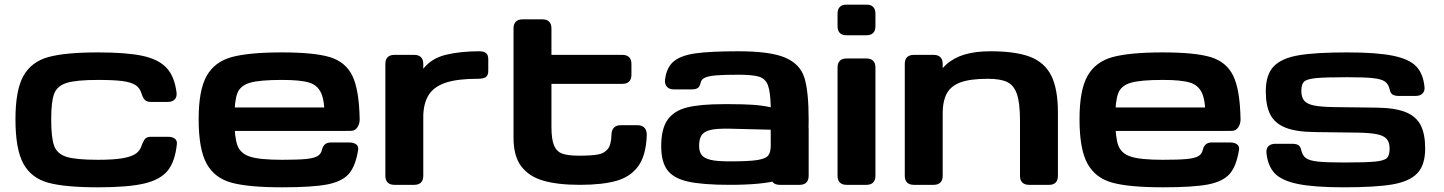

<svg xmlns="http://www.w3.org/2000/svg" viewBox="-20 -800 6251 831"><path d="M46.9 -284.2Q46.9 -410.1 81.4 -471.5Q116 -532.9 189.5 -553.1Q263 -573.2 404.3 -573.2Q527.1 -573.2 596.4 -558.4Q665.7 -543.7 700.6 -506.5Q735.5 -469.3 744.1 -399.4Q746.3 -380.4 736.2 -369.6Q726.1 -358.9 706.5 -358.9H632.9Q615.6 -358.9 606.9 -367.6Q598.2 -376.4 592.4 -395.5Q585.5 -419.4 566.3 -431.9Q547 -444.3 509.4 -449.2Q471.8 -454.1 404.3 -454.1Q309.6 -454.1 268.4 -441.1Q227.2 -428.1 214.4 -394.4Q201.6 -360.7 201.6 -284.2Q201.6 -203.7 214.3 -168.9Q227 -134.1 267.9 -121.2Q308.9 -108.4 404.3 -108.4Q472 -108.4 510.6 -115.1Q549.2 -121.8 568.1 -135.2Q586.9 -148.5 593.4 -170.9Q594.9 -175.6 596.5 -178.9Q603 -194.7 610.6 -201.4Q618.2 -208 633.4 -208H706.5Q726.1 -208 736.6 -199.8Q747.2 -191.6 745.6 -176.8Q737.7 -100.9 706 -61.6Q674.2 -22.3 604.6 -5.8Q535 10.7 404.3 10.7Q261.9 10.7 188.8 -9.1Q115.7 -29 81.3 -91.4Q46.9 -153.8 46.9 -284.2Z M839.8 -284.2Q839.8 -410.3 874.5 -471.6Q909.2 -532.9 983.4 -553.1Q1057.7 -573.2 1200.6 -573.2Q1339.6 -573.2 1407.6 -552.8Q1475.5 -532.3 1504.9 -472.3Q1534.4 -412.2 1536.7 -283.9Q1537.1 -264.9 1527 -249.3Q1516.8 -233.6 1499.1 -233.6H1424.3Q1412.7 -233.6 1403.9 -241.3Q1395 -248.9 1390.3 -260.9Q1385.5 -272.9 1385.5 -285.2Q1385.7 -361 1370.4 -396.1Q1355.1 -431.2 1317.8 -442.6Q1280.6 -454.1 1200.6 -454.1Q1103.5 -454.1 1061.8 -441.8Q1020.1 -429.6 1007.3 -396.5Q994.5 -363.4 994.5 -287.1Q994.5 -206.3 1007.5 -170.9Q1020.4 -135.5 1062.1 -122Q1103.7 -108.4 1200.6 -108.4Q1268.3 -108.4 1303.2 -111.7Q1338.2 -115 1354 -124.2Q1369.7 -133.3 1373.5 -152.1Q1377.6 -168.1 1387 -175.7Q1396.4 -183.4 1412.7 -183.4H1491.1Q1510.9 -183.4 1521.6 -175.2Q1532.3 -167 1530.2 -152.1Q1519 -80.7 1489.5 -47.2Q1460 -13.8 1395.3 -1.5Q1330.7 10.7 1200.6 10.7Q1056.4 10.7 982.7 -9.1Q908.9 -29 874.4 -91.4Q839.8 -153.8 839.8 -284.2ZM918.8 -335H1472.3Q1487.6 -335 1496.1 -329.7Q1504.6 -324.4 1508 -313.7Q1511.3 -303 1511.3 -284.2Q1511.3 -278.2 1510.9 -271.2Q1510.6 -256.6 1508 -249Q1505.3 -241.4 1498.2 -237.4Q1491.2 -233.4 1478.1 -233.4H918.8Q903.5 -233.4 895 -238.7Q886.5 -243.9 883.2 -254.6Q879.8 -265.3 879.8 -284.2Q879.8 -303 883.2 -313.7Q886.5 -324.4 895 -329.7Q903.5 -335 918.8 -335Z M1647.9 -39.1V-523.4Q1647.9 -542.5 1658 -552.5Q1668 -562.5 1687 -562.5H1772.9Q1792 -562.5 1802 -552.5Q1812 -542.5 1812 -523.4V-39.1Q1812 -20 1802 -10Q1792 0 1772.9 0H1687Q1668 0 1658 -10Q1647.9 -20 1647.9 -39.1ZM2047.2 -459Q1962.4 -459 1912 -443Q1861.5 -427 1838.1 -393Q1814.6 -359.1 1812 -302.7V-502.4Q1848.1 -548.3 1911.1 -563.2Q1974.1 -578.1 2054.2 -578.1Q2073.7 -578.1 2083.5 -570.3Q2093.3 -562.5 2093.3 -543.9V-493.2Q2093.3 -473.9 2082.9 -466.5Q2072.6 -459 2047.2 -459Z M2202.6 -203.1V-677.2Q2202.6 -696.3 2212.6 -706.3Q2222.7 -716.3 2241.7 -716.3H2327.6Q2346.7 -716.3 2356.7 -706.3Q2366.7 -696.3 2366.7 -677.2V-562.5H2673.8Q2692.9 -562.5 2702.9 -552.4Q2712.9 -542.4 2712.9 -523.8V-475.6Q2712.9 -457.2 2702.9 -447.2Q2692.9 -437.1 2673.8 -437.1H2366.7V-251.2Q2366.7 -196.7 2378 -170.3Q2389.3 -143.8 2413.7 -135Q2438.2 -126.2 2485.4 -126.2Q2540.5 -126.2 2568.5 -131.4Q2596.4 -136.6 2610.9 -155.4Q2625.5 -174.1 2626.5 -217.5Q2627.2 -237.3 2637.4 -247.7Q2647.5 -258 2666 -258H2740.7Q2759.8 -258 2769.9 -246.4Q2780 -234.9 2779.3 -213.1Q2775.8 -126.9 2742.5 -80.9Q2709.2 -34.9 2648.2 -17.4Q2587.2 0 2489.2 0Q2393.8 0 2331.4 -18.1Q2269 -36.2 2235.8 -80.5Q2202.6 -124.8 2202.6 -203.1Z M2841.8 -167.5Q2841.8 -242.7 2869.5 -281.7Q2897.2 -320.8 2953.8 -335Q3010.4 -349.2 3111.8 -349.2H3141.1Q3199.4 -349.1 3238.9 -346.4Q3278.4 -343.8 3315.9 -335.7Q3314.5 -401.9 3304 -430.4Q3293.5 -459 3266.1 -467.8Q3238.8 -476.6 3175.2 -476.6Q3115.5 -476.6 3082.2 -474Q3048.8 -471.4 3032.5 -464.5Q3016.1 -457.5 3013 -443.9Q3009.2 -426 3000.7 -419.5Q2992.3 -413.1 2973.5 -413.1H2895.9Q2876.6 -413.1 2866.4 -424.7Q2856.2 -436.2 2858.3 -455.5Q2865.1 -508.5 2895.8 -534.2Q2926.6 -560 2990 -569Q3053.5 -578.1 3175.2 -578.1Q3315.2 -578.1 3379.2 -550.2Q3443.3 -522.4 3461.6 -463.3Q3480 -404.2 3480 -281.2Q3480 -157.3 3448.7 -98.2Q3417.4 -39.1 3347.3 -19.5Q3277.1 0 3138.2 0Q3019.5 0 2957 -14.3Q2894.5 -28.6 2868.2 -64.2Q2841.8 -99.8 2841.8 -167.5ZM3315.9 -171.9 3315.7 -238.6 3138 -243Q3081.9 -244.1 3054.4 -237.4Q3027 -230.7 3016.3 -214.4Q3005.7 -198.1 3005.9 -167.5Q3006.1 -142.7 3017.3 -128.7Q3028.6 -114.6 3055.9 -108.1Q3083.2 -101.6 3138.2 -101.6Q3220.7 -101.6 3257.2 -107.2Q3293.7 -112.9 3304.9 -126.8Q3316.1 -140.7 3315.9 -171.9ZM3315.9 -39.1V-242.2Q3315.9 -261.2 3325.9 -271.2Q3335.9 -281.2 3355 -281.2H3440.9Q3460 -281.2 3470 -271.2Q3480 -261.2 3480 -242.2V-39.1Q3480 -20 3470 -10Q3460 0 3440.9 0H3355Q3335.9 0 3325.9 -10Q3315.9 -20 3315.9 -39.1Z M3644 -546.9H3730Q3749 -546.9 3759 -536.9Q3769 -526.9 3769 -507.8V-39.1Q3769 -20 3759 -10Q3749 0 3730 0H3644Q3625 0 3615 -10Q3605 -20 3605 -39.1V-507.8Q3605 -526.9 3615 -536.9Q3625 -546.9 3644 -546.9ZM3642.6 -779.9H3731.4Q3749.6 -779.9 3759.3 -769.9Q3769 -759.9 3769 -740.8V-686.5Q3769 -667.5 3759.3 -657.5Q3749.6 -647.5 3731.4 -647.5H3642.6Q3624.4 -647.5 3614.7 -657.5Q3605 -667.5 3605 -686.5V-740.8Q3605 -759.9 3614.7 -769.9Q3624.4 -779.9 3642.6 -779.9Z M3896 -39.1V-523.4Q3896 -542.5 3906 -552.5Q3916 -562.5 3935.1 -562.5H4021Q4040 -562.5 4050 -552.5Q4060.1 -542.5 4060.1 -523.4V-39.1Q4060.1 -20 4050 -10Q4040 0 4021 0H3935.1Q3916 0 3906 -10Q3896 -20 3896 -39.1ZM4394.7 -39.1V-278.2Q4394.7 -354.8 4381.2 -393.2Q4367.8 -431.6 4338.6 -445.3Q4309.5 -459 4255.1 -459Q4179.5 -459 4137.3 -443.5Q4095 -427.9 4077.4 -394.6Q4059.8 -361.3 4059.8 -304.2L4018.8 -443.8Q4042.3 -491.5 4075.6 -521Q4108.9 -550.5 4155.6 -564.3Q4202.2 -578.1 4266.8 -578.1Q4375.4 -578.1 4438.3 -554.1Q4501.2 -530 4530 -472.6Q4558.8 -415.1 4558.8 -312.5V-39.1Q4558.8 -20 4549.1 -10Q4539.4 0 4521.2 0H4433.8Q4414.7 0 4404.7 -10Q4394.7 -20 4394.7 -39.1Z M4652.3 -284.2Q4652.3 -410.3 4687 -471.6Q4721.7 -532.9 4795.9 -553.1Q4870.2 -573.2 5013.1 -573.2Q5152.1 -573.2 5220.1 -552.8Q5288 -532.3 5317.4 -472.3Q5346.9 -412.2 5349.2 -283.9Q5349.6 -264.9 5339.5 -249.3Q5329.3 -233.6 5311.6 -233.6H5236.8Q5225.2 -233.6 5216.4 -241.3Q5207.5 -248.9 5202.8 -260.9Q5198 -272.9 5198 -285.2Q5198.2 -361 5182.9 -396.1Q5167.6 -431.2 5130.3 -442.6Q5093.1 -454.1 5013.1 -454.1Q4916 -454.1 4874.3 -441.8Q4832.6 -429.6 4819.8 -396.5Q4807 -363.4 4807 -287.1Q4807 -206.3 4820 -170.9Q4832.9 -135.5 4874.6 -122Q4916.2 -108.4 5013.1 -108.4Q5080.8 -108.4 5115.7 -111.7Q5150.7 -115 5166.5 -124.2Q5182.2 -133.3 5186 -152.1Q5190.1 -168.1 5199.5 -175.7Q5208.9 -183.4 5225.2 -183.4H5303.6Q5323.4 -183.4 5334.1 -175.2Q5344.8 -167 5342.7 -152.1Q5331.5 -80.7 5302 -47.2Q5272.5 -13.8 5207.8 -1.5Q5143.2 10.7 5013.1 10.7Q4868.9 10.7 4795.2 -9.1Q4721.4 -29 4686.9 -91.4Q4652.3 -153.8 4652.3 -284.2ZM4731.3 -335H5284.8Q5300.1 -335 5308.6 -329.7Q5317.1 -324.4 5320.5 -313.7Q5323.8 -303 5323.8 -284.2Q5323.8 -278.2 5323.4 -271.2Q5323.1 -256.6 5320.5 -249Q5317.8 -241.4 5310.7 -237.4Q5303.7 -233.4 5290.6 -233.4H4731.3Q4716 -233.4 4707.5 -238.7Q4699 -243.9 4695.7 -254.6Q4692.3 -265.3 4692.3 -284.2Q4692.3 -303 4695.7 -313.7Q4699 -324.4 4707.5 -329.7Q4716 -335 4731.3 -335Z M5461.4 -138.2Q5459.5 -156.7 5470 -167.2Q5480.5 -177.7 5500 -177.7H5572Q5590.7 -177.7 5599.8 -171.6Q5608.9 -165.5 5612 -149.9Q5617.2 -126.5 5632.5 -115.6Q5647.8 -104.7 5683.7 -100.7Q5719.7 -96.7 5795.6 -96.7Q5893 -96.7 5932.3 -100.7Q5971.6 -104.7 5983 -116.2Q5994.4 -127.7 5994.4 -156.6Q5994.4 -183.7 5982 -198.2Q5969.6 -212.8 5940.3 -218.9Q5911 -225 5856.5 -226L5668.9 -228.4Q5588.1 -229.4 5542.5 -248Q5497 -266.7 5477.7 -304.7Q5458.5 -342.7 5458.5 -405.3Q5458.5 -476.8 5492.6 -512.5Q5526.8 -548.1 5600.2 -560.7Q5673.6 -573.2 5811.2 -573.2Q5939.9 -573.2 6010 -558.6Q6080.1 -544 6109.9 -512.4Q6139.7 -480.7 6145.4 -424.3Q6147.4 -405.8 6136.9 -395.3Q6126.4 -384.8 6106.8 -384.8H6034.9Q6016.1 -384.8 6007 -390.9Q5997.9 -397 5994.8 -412.6Q5989.6 -436 5974.4 -446.9Q5959.1 -457.8 5923.1 -461.8Q5887.1 -465.8 5811.2 -465.8Q5713.9 -465.8 5674.6 -461.8Q5635.3 -457.8 5623.8 -446.3Q5612.4 -434.8 5612.4 -405.9Q5612.4 -378.8 5624.8 -364.3Q5637.2 -349.7 5666.5 -343.6Q5695.8 -337.5 5750.3 -336.5L5937.9 -334.1Q6018.8 -333.1 6064.3 -314.5Q6109.9 -295.8 6129.1 -257.8Q6148.3 -219.8 6148.3 -157.2Q6148.3 -85.7 6114.2 -50Q6080.1 -14.4 6006.6 -1.8Q5933.2 10.7 5795.6 10.7Q5666.9 10.7 5596.8 -3.9Q5526.8 -18.5 5496.9 -50.1Q5467.1 -81.8 5461.4 -138.2Z"/></svg>

Font: Gyrochrome
Style: Regular
Weight: 400
Designer: David Moles
Foundry: David Moles
Version: Version 1.005;Glyphs 3.2.3 (3260)